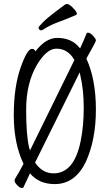

<svg xmlns="http://www.w3.org/2000/svg" viewBox="-20 -895 540 947"><path d="M95 30Q95 32 86.5 32Q78 32 65 18.5Q52 5 52 -2.5Q52 -10 54 -13Q76 -48 96 -87Q48 -187 48 -326Q48 -465 81 -559.5Q114 -654 137 -654Q147 -654 151 -648L155 -642Q206 -708 262 -708Q332 -708 370 -662L375 -656Q394 -697 407 -730Q408 -734 414 -734Q428 -734 446 -710Q453 -702 453 -694Q450 -684 406 -606Q453 -504 453 -354.5Q453 -205 403 -96Q350 13 250 13Q172 13 128 -40ZM244 -40Q346 -40 378 -200Q393 -273 393 -363Q393 -453 376 -524L373 -538L153 -93Q189 -40 244 -40ZM128 -153 347 -599Q315 -655 258 -655Q210 -655 162 -575Q109 -484 109 -354.5Q109 -225 124 -166ZM193 -749Q180 -742 175 -748Q170 -754 170 -758.5Q170 -763 193.5 -787Q217 -811 303 -874Q305 -875 311 -875Q325 -875 350 -845Q359 -834 359 -828.5Q359 -823 355 -821Q311 -802 267.5 -786Q224 -770 193 -749ZM193 -749H194Q193 -749 193 -749Z"/></svg>

Font: LXGW WenKai Mono TC Light
Style: Regular
Weight: 300
Designer: LXGW / Fontworks Inc.
Foundry: LXGW / Fontworks Inc.
Version: Version 1.330